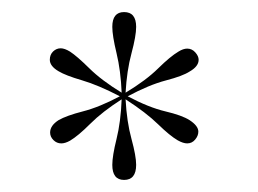

<svg xmlns="http://www.w3.org/2000/svg" viewBox="-20 -739 427 318"><path d="M185.5 -441Q166 -441 166 -466Q166 -480.5 173 -508.8Q180 -537 181.5 -574.5Q149.5 -554 129.5 -534Q109.5 -514 96 -506Q88 -501.5 81.5 -501.5Q74 -501.5 68.5 -507Q63 -512.5 63 -519.5Q63 -531 77 -540Q90 -547.5 117.2 -554.5Q144.5 -561.5 178.5 -579.5Q143 -598 115.8 -606Q88.5 -614 77 -621Q62.5 -629.5 62.5 -640Q62.5 -648.5 68 -653.8Q73.5 -659 80.5 -659Q87 -659 96 -653.5Q107.5 -646 127.8 -626Q148 -606 181.5 -585.5Q180 -622 173 -651Q166 -680 166 -694.5Q166 -719 185.5 -719Q205.5 -719 205.5 -694.5Q205.5 -679.5 197.8 -650.8Q190 -622 188 -585.5Q222 -606 242 -625.8Q262 -645.5 275.5 -653.5Q283.5 -658.5 290 -658.5Q298 -658.5 303.5 -652.2Q309 -646 309 -640Q309 -629 294 -620.5Q282.5 -613 254.8 -605.8Q227 -598.5 191.5 -579.5Q226.5 -561 254 -554.5Q281.5 -548 294 -540Q308.5 -530.5 308.5 -521Q308.5 -514 303.2 -507.8Q298 -501.5 290 -501.5Q283.5 -501.5 274.5 -506.5Q261.5 -514 241.8 -533.2Q222 -552.5 188 -574.5Q190 -537 197.8 -508.8Q205.5 -480.5 205.5 -466Q205.5 -441 185.5 -441Z"/></svg>

Font: Imbue 100pt Light
Style: Regular
Weight: 300
Designer: Tyler Finck
Foundry: Etcetera Type Company
Version: Version 1.102; ttfautohint (v1.8.3)